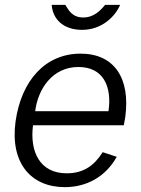

<svg xmlns="http://www.w3.org/2000/svg" viewBox="-20 -761 581 791"><path d="M490 -245 496 -278C518 -440 450 -540 312 -540C168 -540 68 -431 44 -260C21 -89 108 10 247 10C335 10 414 -31 461 -115L403 -134C369 -80 325 -47 255 -47C144 -47 102 -136 116 -245ZM413 -741C394 -718 367 -689 323 -689C275 -689 261 -723 249 -741H193C197 -683 240 -638 318 -638C399 -638 454 -692 475 -741ZM125 -303C136 -393 195 -485 303 -485C404 -485 442 -407 427 -303Z"/></svg>

Font: Cheyenne Sans Light
Style: Italic
Weight: 300
Italic angle: -8.13011°
Designer: The Public Sans project authors (U.S. Web Design System), Libre Franklin designed by Pablo Impallari and Rodrigo Fuenzal
Foundry: The Cheyenne Sans Project Authors
Version: Version 2.007